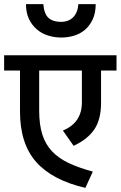

<svg xmlns="http://www.w3.org/2000/svg" viewBox="-30 -901 585 931"><path d="M434 -881Q434 -838 419.5 -807Q405 -776 382 -756.5Q359 -737 329 -728Q299 -719 268 -719Q233 -719 202 -729Q171 -739 147.5 -759.5Q124 -780 110 -810Q96 -840 96 -881H180Q184 -833 205.5 -814Q227 -795 265 -795Q303 -795 325 -817.5Q347 -840 350 -881ZM535 -633V-559H460V-403Q460 -321 427 -273Q394 -225 327 -194L275 -268Q367 -306 367 -404V-559H160V-365Q160 -296 175.5 -248Q191 -200 223 -166.5Q255 -133 304 -110Q353 -87 420 -69L384 10Q224 -27 145.5 -115.5Q67 -204 67 -360V-559H-10V-633Z"/></svg>

Font: Ek Mukta Medium
Style: Regular
Weight: 500
Designer: Girish Dalvi and Yashodeep Gholap
Foundry: Ek Type
Version: Version 2.538;PS 1.002;hotconv 16.6.51;makeotf.lib2.5.65220;